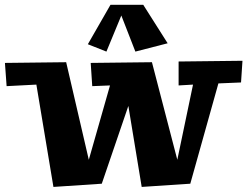

<svg xmlns="http://www.w3.org/2000/svg" viewBox="-30 -755 1014 787"><path d="M963.9 -505.9 958 -417 865.2 -413.1 750 -2 550.8 11.2 496.1 -320.8 387.2 -2 189 11.2 119.1 -408.2 -2.9 -401.9 -9.8 -497.1 241.2 -500 334 -100.1 420.9 -404.8 348.1 -401.9 341.8 -497.1 592.8 -500 696.8 -100.1 761.2 -408.2 702.1 -404.8V-502.9ZM657.2 -577.6 524.9 -543.5 467.3 -691.4 406.2 -543.5 330.1 -573.7 422.9 -735.4H557.1Z"/></svg>

Font: Peralta
Style: Regular
Weight: 400
Designer: Astigmatic (AOETI)
Foundry: Astigmatic (AOETI)
Version: Version 1.000